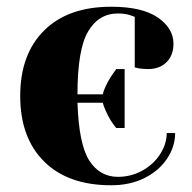

<svg xmlns="http://www.w3.org/2000/svg" viewBox="-20 -535 570 570"><path d="M40 -250Q40 -374 111 -444.5Q182 -515 310 -515Q402 -515 448.5 -483Q495 -451 495 -405Q495 -371 474.5 -350.5Q454 -330 420 -330Q406 -330 392 -332L380 -335V-485L366 -490Q351 -495 330 -495Q273 -495 241.5 -441.5Q210 -388 210 -255H285Q290 -276 309 -307L325 -330H350V-155H325Q322 -159 318 -164Q314 -169 309 -177Q291 -208 285 -230H210Q214 -107 245 -58.5Q276 -10 330 -10Q369 -10 402.5 -28.5Q436 -47 455.5 -77.5Q475 -108 475 -140H500Q500 -100 476 -64Q452 -28 409 -6.5Q366 15 310 15Q182 15 111 -55.5Q40 -126 40 -250Z"/></svg>

Font: Yeseva One
Style: Regular
Weight: 400
Designer: Jovanny Lemonad
Foundry: Jovanny Lemonad
Version: Version 2.000